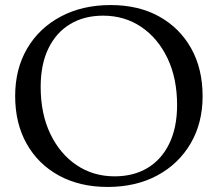

<svg xmlns="http://www.w3.org/2000/svg" viewBox="-20 -730 862 760"><path d="M406 10Q296 10 213.5 -35Q131 -80 85.5 -161Q40 -242 40 -350Q40 -457 87.5 -538Q135 -619 220.5 -664.5Q306 -710 418 -710Q528 -710 609.5 -665Q691 -620 736.5 -539Q782 -458 782 -349Q782 -243 734.5 -162Q687 -81 602.5 -35.5Q518 10 406 10ZM434 -32Q509 -32 564.5 -65.5Q620 -99 650.5 -162.5Q681 -226 681 -314Q681 -420 643 -499.5Q605 -579 539 -623.5Q473 -668 388 -668Q313 -668 257.5 -634.5Q202 -601 171.5 -538Q141 -475 141 -386Q141 -280 179 -200.5Q217 -121 283 -76.5Q349 -32 434 -32Z"/></svg>

Font: Hedvig Letters Serif 24pt 24pt
Style: Regular
Weight: 400
Version: Version 1.000